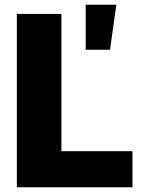

<svg xmlns="http://www.w3.org/2000/svg" viewBox="-20 -786 605 806"><path d="M50.8 0H536.1V-151.4H237.8V-727.5H50.8ZM339.8 -577.1H441.9L468.3 -766.1H339.8Z"/></svg>

Font: Raveo ExtraBold
Style: Regular
Weight: 800
Designer: Jakub Foglar, Rasmus Andersson (Inter)
Foundry: Jakubfoglar.com
Version: Version 1.100;Glyphs 3.2.3 (3260)